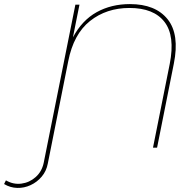

<svg xmlns="http://www.w3.org/2000/svg" viewBox="-142 -723 955 940"><path d="M-122 178 -113 160Q-77 181 -37.5 176Q2 171 32.5 144Q63 117 72 74L227 -700H247L215 -540Q260 -624 331.5 -663.5Q403 -703 494 -703Q619 -703 678.5 -629Q738 -555 709 -411L627 0H607L689 -410Q716 -547 663.5 -615.5Q611 -684 492 -684Q379 -684 298.5 -620Q218 -556 192 -423L92 78Q85 115 62 142Q39 169 7.5 183.5Q-24 198 -58 197Q-92 196 -122 178Z"/></svg>

Font: Montserrat Thin
Style: Italic
Weight: 100
Italic angle: -11.3°
Designer: Julieta Ulanovsky
Foundry: Julieta Ulanovsky
Version: Version 9.000; ttfautohint (v1.8.4.7-5d5b)